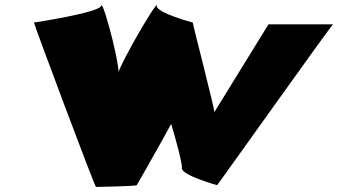

<svg xmlns="http://www.w3.org/2000/svg" viewBox="-20 -590 1335 758"><path d="M520 141C520 141 727 -218 734 -258C741 -298 722 -332 682 -332C655 -332 637 -316 621 -294C613 -316 600 -332 573 -332C533 -332 503 -298 496 -258C489 -218 486 -191 486 -191C485 -187 489 -184 494 -184C499 -184 503 -187 504 -191C504 -191 510 -230 515 -258C520 -286 540 -311 570 -311C600 -311 703 45 698 73C693 101 837 141 837 141C836 145 1290 -494 1295 -494H1040L826 -147C831 -147 740 -497 741 -501C741 -501 594 -540 599 -568C604 -596 413 -274 443 -274C473 -274 385 -596 380 -568C375 -540 114 -501 114 -501C113 -497 354 148 359 148C364 148 519 145 520 141Z"/></svg>

Font: PlasticEraser
Style: It
Weight: 400
Foundry: Cannot Into Space Fonts
Version: Version 0.43